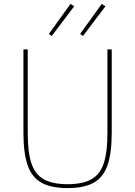

<svg xmlns="http://www.w3.org/2000/svg" viewBox="-20 -951 692 983"><path d="M100 -698H122V-268Q122 -173 140.5 -116Q159 -59 203.5 -33.5Q248 -8 326 -8Q404 -8 448.5 -33.5Q493 -59 511.5 -116Q530 -173 530 -268V-698H552V-270Q552 -167 530.5 -105Q509 -43 459.5 -15.5Q410 12 326 12Q242 12 192.5 -15.5Q143 -43 121.5 -105Q100 -167 100 -270ZM360 -919 245 -767 230 -777 341 -931ZM520 -919 405 -767 390 -777 501 -931Z"/></svg>

Font: IBM Plex Sans Thin
Style: Regular
Weight: 250
Designer: Mike Abbink, Paul van der Laan, Pieter van Rosmalen
Foundry: Bold Monday
Version: Version 3.201